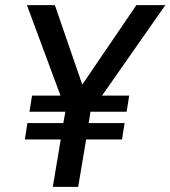

<svg xmlns="http://www.w3.org/2000/svg" viewBox="-20 -729 665 749"><path d="M186 0 217 -185H77L87 -249H227L235 -293H95L105 -356H216L85 -709H194L301 -399L512 -709H625L378 -356H484L474 -293H333L326 -249H466L456 -185H316L285 0Z"/></svg>

Font: Figtree Medium
Style: Italic
Weight: 500
Italic angle: -9.5°
Foundry: Erik Kennedy
Version: Version 2.001; ttfautohint (v1.8.4.7-5d5b);gftools[0.9.27]